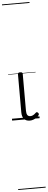

<svg xmlns="http://www.w3.org/2000/svg" viewBox="-109 -1298 519 2086"><g transform="rotate(-5 150.0 -255.0)"><path d="M192 17Q151 17 129 -8Q107 -33 107 -82V-496Q107 -506 113 -510.5Q119 -515 132 -515Q146 -515 152.5 -510.5Q159 -506 159 -496V-94Q159 -63 169 -47Q179 -31 202 -31Q213 -31 223 -34.5Q233 -38 243 -45Q253 -52 263 -62Q268 -68 275 -67.5Q282 -67 288 -60Q294 -54 295 -47.5Q296 -41 292 -34Q281 -19 264.5 -7.5Q248 4 229.5 10.5Q211 17 192 17ZM0 747H300V757H0ZM0 -20H300V0H0ZM0 -505H300V-500H0ZM0 -1267H300V-1257H0Z"/></g></svg>

Font: Playwrite VN Guides
Style: Regular
Weight: 400
Designer: Veronika Burian, José Scaglione
Foundry: TypeTogether
Version: Version 1.003